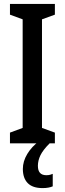

<svg xmlns="http://www.w3.org/2000/svg" viewBox="-20 -734 332 983"><path d="M261 0H31V-55L96 -79V-635L31 -659V-714H261V-659L195 -635V-79L261 -55ZM174 115Q174 163 217 163Q230 163 237.5 160.5Q245 158 250 156V220Q241 224 228 226.5Q215 229 198 229Q147 229 122 203.5Q97 178 97 131Q97 92 119.5 54.5Q142 17 181 -12L234 0Q200 34 187 61Q174 88 174 115Z"/></svg>

Font: Noto Sans Telugu ExtraCondensed Medium
Style: Regular
Weight: 500
Width: 2
Designer: Jelle Bosma - Monotype Design Team
Foundry: Monotype Imaging Inc.
Version: Version 2.005; ttfautohint (v1.8.4.7-5d5b)